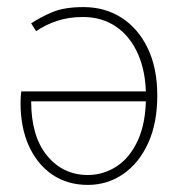

<svg xmlns="http://www.w3.org/2000/svg" viewBox="-20 -510 518 542"><path d="M228 12Q171 12 128.5 -16.5Q86 -45 62 -97Q38 -149 38 -220Q38 -228 38.5 -235.5Q39 -243 40 -252H408V-224H68Q68 -125 113 -70.5Q158 -16 228 -16Q272 -16 309.5 -40.5Q347 -65 369.5 -114.5Q392 -164 392 -238Q392 -306 370 -356.5Q348 -407 308 -434.5Q268 -462 214 -462Q174 -462 141 -451Q108 -440 82 -422L68 -444Q95 -462 128.5 -476Q162 -490 216 -490Q276 -490 323 -460Q370 -430 397 -374Q424 -318 424 -240Q424 -162 398 -105.5Q372 -49 327.5 -18.5Q283 12 228 12Z"/></svg>

Font: Source Sans 3 ExtraLight ExtraLight
Style: Regular
Weight: 250
Version: Version 3.052;hotconv 1.1.0;makeotfexe 2.6.0